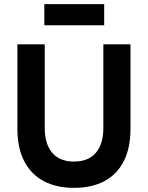

<svg xmlns="http://www.w3.org/2000/svg" viewBox="-20 -895 714 927"><path d="M337 12Q252 12 191 -20.5Q130 -53 97 -116.5Q64 -180 64 -274V-681H196V-277Q196 -200 232 -157.5Q268 -115 337 -115Q407 -115 443 -157.5Q479 -200 479 -277V-681H610V-274Q610 -180 577.5 -116.5Q545 -53 484 -20.5Q423 12 337 12ZM483 -773H194V-875H483Z"/></svg>

Font: Gabarito SemiBold
Style: Regular
Weight: 600
Designer: Leandro Assis / Alvaro Franca / Felipe Casaprima
Foundry: Naipe Foundry
Version: Version 1.000